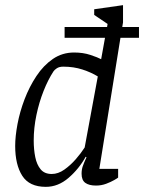

<svg xmlns="http://www.w3.org/2000/svg" viewBox="-20 -717 560 746"><path d="M158 9Q94 9 66.5 -34Q39 -77 39 -150Q39 -187 48 -235Q57 -283 75.5 -331.5Q94 -380 121.5 -421.5Q149 -463 185.5 -488Q222 -513 268 -513Q303 -513 331.5 -503.5Q360 -494 373 -487L388 -570H231V-612H396L398 -624L346 -659V-681L458 -697V-630L455 -612H520V-570H448L366 -61H439V-27Q437 -25 424 -17.5Q411 -10 392.5 -3Q374 4 353 4Q326 4 311.5 -6.5Q297 -17 297 -42Q297 -58 301.5 -71Q306 -84 316 -106L313 -108Q287 -61 246.5 -26Q206 9 158 9ZM181 -41Q206 -41 230 -58Q254 -75 274.5 -98.5Q295 -122 309 -144L360 -420Q334 -436 300 -447Q266 -458 226 -458Q210 -458 200.5 -451.5Q191 -445 188 -440Q167 -408 149.5 -364Q132 -320 121.5 -270Q111 -220 111 -171Q111 -136 117 -106.5Q123 -77 138 -59Q153 -41 181 -41Z"/></svg>

Font: Faustina Light
Style: Italic
Weight: 300
Italic angle: -8°
Designer: Alfonso Garcia
Foundry: http://www.omnibus-type.com
Version: Version 1.200